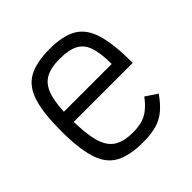

<svg xmlns="http://www.w3.org/2000/svg" viewBox="-169 -778 938 938"><g transform="rotate(-45 300.0 -309.0)"><path d="M302.5 14Q210 14 156.5 -15.5Q103 -45 80.8 -116Q58.5 -187 58.5 -309Q58.5 -432 80.8 -502.5Q103 -573 156.5 -602.5Q210 -632 302.5 -632Q394 -632 446 -601.5Q498 -571 519.8 -497.5Q541.5 -424 541.5 -296.5H87.5V-365.5H465Q465 -440.5 450.2 -483.5Q435.5 -526.5 400 -544.8Q364.5 -563 302.5 -563Q238 -563 201.2 -540.5Q164.5 -518 149 -464.8Q133.5 -411.5 133.5 -318Q133.5 -218.5 149 -161Q164.5 -103.5 201.2 -79.2Q238 -55 302.5 -55Q339.5 -55 366.8 -63Q394 -71 417.2 -89.5Q440.5 -108 465 -140.5L525 -100.5Q494.5 -57 464 -32Q433.5 -7 395.2 3.5Q357 14 302.5 14Z"/></g></svg>

Font: Victor Mono Thin
Style: Regular
Weight: 100
Monospace: yes
Designer: Rune Bjørnerås
Version: Version 1.561;gftools[0.9.30]